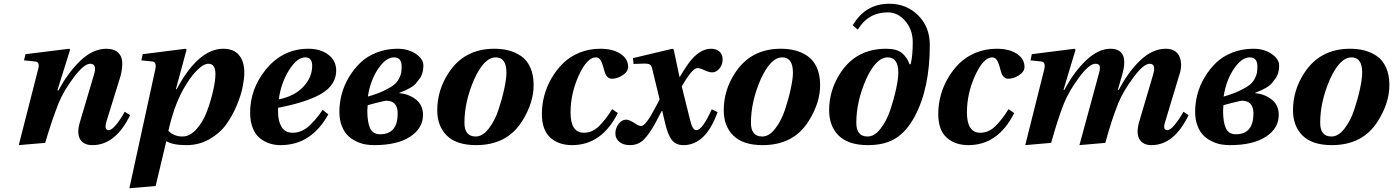

<svg xmlns="http://www.w3.org/2000/svg" viewBox="-20 -762 7430 1024"><path d="M80 12 183 -391Q195 -431 168 -434L108 -440L116 -473L349 -502L354 -497L286 -280H292Q344 -377 410 -439.5Q476 -502 548 -502Q588 -502 609.5 -482Q631 -462 632 -429.5Q633 -397 623 -357L548 -115Q534 -68 559 -68Q576 -68 600 -97.5Q624 -127 645 -166L674 -148Q596 12 473 12Q426 12 407.5 -19Q389 -50 405 -107L481 -363Q499 -422 461 -422Q428 -422 373.5 -349.5Q319 -277 293 -213Q253 -111 221 0Z M670 242 808 -391Q817 -431 793 -434L734 -440L741 -473L970 -502L975 -497L918 -286H922Q1038 -502 1171 -502Q1227 -502 1255 -468Q1283 -434 1283 -374Q1283 -344 1274.5 -300Q1266 -256 1243 -200.5Q1220 -145 1186.5 -98.5Q1153 -52 1097.5 -20Q1042 12 974 12Q902 12 867 -9L810 230ZM878 -64Q908 -34 953 -34Q993 -34 1028.5 -74Q1064 -114 1084.5 -170Q1105 -226 1117 -279.5Q1129 -333 1129 -367Q1129 -422 1092 -422Q1064 -422 1027.5 -384Q991 -346 956 -283Q907 -194 878 -64Z M1314 -161Q1314 -286 1395 -388Q1486 -502 1625 -502Q1690 -502 1731.5 -470Q1773 -438 1773 -386Q1773 -328 1727 -286Q1658 -225 1463 -187V-163Q1463 -117 1481.5 -85.5Q1500 -54 1541 -54Q1584 -54 1621 -84Q1658 -114 1701 -176L1731 -152Q1640 12 1477 12Q1447 12 1420.5 4Q1394 -4 1369 -22.5Q1344 -41 1329 -76.5Q1314 -112 1314 -161ZM1467 -232Q1551 -249 1598 -299.5Q1645 -350 1645 -412Q1645 -456 1608 -456Q1564 -456 1521 -387Q1478 -318 1467 -232Z M1790 -166Q1790 -213 1802.5 -260Q1815 -307 1841 -350.5Q1867 -394 1902.5 -428Q1938 -462 1989.5 -482Q2041 -502 2100 -502Q2158 -502 2198 -474.5Q2238 -447 2238 -413Q2238 -390 2233 -373.5Q2228 -357 2221.5 -347.5Q2215 -338 2199 -318Q2177 -292 2110 -267V-265Q2160 -261 2198 -231.5Q2236 -202 2236 -149Q2236 -78 2167.5 -33Q2099 12 1976 12Q1951 12 1928 8Q1905 4 1879 -8.5Q1853 -21 1834 -40Q1815 -59 1802.5 -91.5Q1790 -124 1790 -166ZM1939 -173Q1939 -110 1954 -78Q1969 -46 2007 -46Q2101 -46 2101 -157Q2101 -225 2039 -225Q2034 -225 1982 -212L1941 -201Q1941 -197 1940 -186.5Q1939 -176 1939 -173ZM1942 -247Q1991 -261 2026 -277.5Q2061 -294 2079.5 -308.5Q2098 -323 2108 -342.5Q2118 -362 2120 -375.5Q2122 -389 2122 -408Q2122 -456 2081 -456Q2038 -456 1996.5 -394.5Q1955 -333 1942 -247Z M2312 -174Q2312 -280 2371 -371Q2455 -502 2616 -502Q2658 -502 2693 -493Q2728 -484 2759 -463Q2790 -442 2808 -402.5Q2826 -363 2826 -308Q2826 -213 2764 -115Q2684 12 2519 12Q2415 12 2363.5 -38.5Q2312 -89 2312 -174ZM2457 -107Q2457 -34 2517 -34Q2554 -34 2586.5 -76Q2619 -118 2638.5 -176.5Q2658 -235 2669.5 -289Q2681 -343 2681 -374Q2681 -456 2624 -456Q2562 -456 2509 -339Q2457 -220 2457 -107Z M2870 -155Q2870 -202 2882.5 -250.5Q2895 -299 2921 -344Q2947 -389 2983 -424.5Q3019 -460 3070.5 -481Q3122 -502 3181 -502Q3249 -502 3289.5 -475Q3330 -448 3330 -405Q3330 -380 3301 -361Q3272 -342 3243 -342Q3213 -342 3202 -389Q3192 -428 3182.5 -442Q3173 -456 3158 -456Q3111 -456 3067 -360Q3023 -264 3023 -162Q3023 -54 3094 -54Q3138 -54 3173.5 -88Q3209 -122 3245 -180L3275 -159Q3189 12 3031 12Q2959 12 2914.5 -28.5Q2870 -69 2870 -155Z M3262 -50Q3262 -79 3279.5 -101.5Q3297 -124 3320 -124Q3336 -124 3368 -103Q3386 -90 3400 -90Q3424 -90 3476 -190Q3478 -193 3486.5 -209.5Q3495 -226 3498 -232L3459 -393Q3455 -412 3446.5 -417.5Q3438 -423 3419 -423L3359 -421L3356 -452L3566 -502L3573 -498L3604 -352H3606Q3627 -389 3652 -424Q3709 -502 3773 -502Q3799 -502 3816.5 -487.5Q3834 -473 3834 -445Q3834 -417 3817 -396.5Q3800 -376 3778 -376Q3762 -376 3736 -388Q3714 -399 3700 -399Q3672 -399 3616 -301L3659 -128Q3667 -94 3675 -81Q3683 -68 3695 -68Q3726 -69 3776 -179L3807 -164Q3744 12 3625 12Q3583 12 3562 -17Q3541 -46 3528 -102L3512 -170H3509Q3505 -162 3492 -138Q3479 -114 3476 -107Q3443 -47 3413.5 -17.5Q3384 12 3340 12Q3304 12 3283 -5.5Q3262 -23 3262 -50Z M3840 -174Q3840 -280 3899 -371Q3983 -502 4144 -502Q4186 -502 4221 -493Q4256 -484 4287 -463Q4318 -442 4336 -402.5Q4354 -363 4354 -308Q4354 -213 4292 -115Q4212 12 4047 12Q3943 12 3891.5 -38.5Q3840 -89 3840 -174ZM3985 -107Q3985 -34 4045 -34Q4082 -34 4114.5 -76Q4147 -118 4166.5 -176.5Q4186 -235 4197.5 -289Q4209 -343 4209 -374Q4209 -456 4152 -456Q4090 -456 4037 -339Q3985 -220 3985 -107Z M4402 -174Q4402 -280 4461 -371Q4545 -502 4706 -502Q4763 -502 4790.5 -479Q4818 -456 4831 -419L4837 -420Q4848 -466 4848 -537Q4848 -603 4808.5 -649.5Q4769 -696 4715 -696Q4610 -696 4555 -604L4528 -627Q4595 -742 4723 -742Q4815 -742 4877 -680Q4939 -618 4939 -522Q4939 -291 4858 -140Q4816 -62 4758 -25Q4700 12 4609 12Q4505 12 4453.5 -38.5Q4402 -89 4402 -174ZM4547 -107Q4547 -34 4607 -34Q4644 -34 4676.5 -76Q4709 -118 4728.5 -176.5Q4748 -235 4759.5 -289Q4771 -343 4771 -374Q4771 -456 4714 -456Q4652 -456 4599 -339Q4547 -220 4547 -107Z M4984 -155Q4984 -202 4996.5 -250.5Q5009 -299 5035 -344Q5061 -389 5097 -424.5Q5133 -460 5184.5 -481Q5236 -502 5295 -502Q5363 -502 5403.5 -475Q5444 -448 5444 -405Q5444 -380 5415 -361Q5386 -342 5357 -342Q5327 -342 5316 -389Q5306 -428 5296.5 -442Q5287 -456 5272 -456Q5225 -456 5181 -360Q5137 -264 5137 -162Q5137 -54 5208 -54Q5252 -54 5287.5 -88Q5323 -122 5359 -180L5389 -159Q5303 12 5145 12Q5073 12 5028.5 -28.5Q4984 -69 4984 -155Z M5448 12 5549 -391Q5559 -431 5534 -434L5476 -440L5483 -473L5711 -502L5716 -496L5652 -283H5657Q5707 -378 5772.5 -440Q5838 -502 5902 -502Q6007 -502 5963 -356L5942 -284L5947 -283Q5998 -380 6062.5 -441Q6127 -502 6197 -502Q6253 -502 6271 -459Q6289 -416 6268 -357L6195 -115Q6179 -68 6205 -68Q6222 -68 6246 -97.5Q6270 -127 6292 -166L6319 -148Q6242 12 6121 12Q6076 12 6057.5 -19Q6039 -50 6054 -107L6130 -364Q6147 -422 6112 -422Q6079 -422 6025.5 -350Q5972 -278 5945 -214Q5908 -122 5875 0L5737 12L5842 -374Q5849 -400 5844.5 -411Q5840 -422 5822 -422Q5789 -422 5735 -349Q5681 -276 5655 -212Q5623 -132 5586 0Z M6354 -166Q6354 -213 6366.5 -260Q6379 -307 6405 -350.5Q6431 -394 6466.5 -428Q6502 -462 6553.5 -482Q6605 -502 6664 -502Q6722 -502 6762 -474.5Q6802 -447 6802 -413Q6802 -390 6797 -373.5Q6792 -357 6785.5 -347.5Q6779 -338 6763 -318Q6741 -292 6674 -267V-265Q6724 -261 6762 -231.5Q6800 -202 6800 -149Q6800 -78 6731.5 -33Q6663 12 6540 12Q6515 12 6492 8Q6469 4 6443 -8.5Q6417 -21 6398 -40Q6379 -59 6366.5 -91.5Q6354 -124 6354 -166ZM6503 -173Q6503 -110 6518 -78Q6533 -46 6571 -46Q6665 -46 6665 -157Q6665 -225 6603 -225Q6598 -225 6546 -212L6505 -201Q6505 -197 6504 -186.5Q6503 -176 6503 -173ZM6506 -247Q6555 -261 6590 -277.5Q6625 -294 6643.5 -308.5Q6662 -323 6672 -342.5Q6682 -362 6684 -375.5Q6686 -389 6686 -408Q6686 -456 6645 -456Q6602 -456 6560.5 -394.5Q6519 -333 6506 -247Z M6876 -174Q6876 -280 6935 -371Q7019 -502 7180 -502Q7222 -502 7257 -493Q7292 -484 7323 -463Q7354 -442 7372 -402.5Q7390 -363 7390 -308Q7390 -213 7328 -115Q7248 12 7083 12Q6979 12 6927.5 -38.5Q6876 -89 6876 -174ZM7021 -107Q7021 -34 7081 -34Q7118 -34 7150.5 -76Q7183 -118 7202.5 -176.5Q7222 -235 7233.5 -289Q7245 -343 7245 -374Q7245 -456 7188 -456Q7126 -456 7073 -339Q7021 -220 7021 -107Z"/></svg>

Font: Heuristica
Style: Bold Italic
Weight: 700
Italic angle: -13°
Version: Version 1.0.2